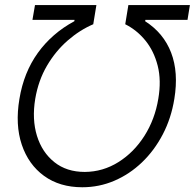

<svg xmlns="http://www.w3.org/2000/svg" viewBox="-20 -748 789 777"><path d="M58.6 -347.7Q76.2 -455.1 133.3 -534.2Q190.4 -613.3 280.8 -662.1L281.7 -667.5H111.3L121.6 -727.5H370.1L357.4 -649.9Q302.7 -626.5 253.9 -584Q205.1 -541.5 170.2 -482.2Q135.3 -422.9 122.6 -348.1Q108.9 -265.1 129.6 -198.2Q150.4 -131.3 200 -91.8Q249.5 -52.2 323.2 -52.2Q396.5 -52.7 459.2 -92Q522 -131.3 564.5 -198.2Q606.9 -265.1 620.6 -348.1Q633.3 -422.4 618.2 -481.9Q603 -541.5 568.4 -584Q533.7 -626.5 486.8 -649.9L499.5 -727.5H748.5L738.8 -667.5H568.4L567.4 -662.1Q642.1 -614.3 672.6 -534.7Q703.1 -455.1 685.5 -347.7Q672.9 -269.5 638.7 -204.1Q604.5 -138.7 554.4 -90.8Q504.4 -43 442.9 -16.6Q381.3 9.8 313 9.8Q221.7 9.8 158.4 -36.1Q95.2 -82 68.1 -162.6Q41 -243.2 58.6 -347.7Z"/></svg>

Font: Inter Display Light
Style: Italic
Weight: 300
Italic angle: -9.39999°
Designer: Rasmus Andersson
Foundry: rsms
Version: Version 4.000;git-a52131595